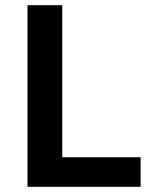

<svg xmlns="http://www.w3.org/2000/svg" viewBox="-20 -720 581 740"><path d="M86 -700H220V-114H522V0H86Z"/></svg>

Font: Alexandria Medium
Style: Regular
Weight: 500
Designer: Mohamed Gaber
Foundry: Kief Type Foundry
Version: Version 5.100